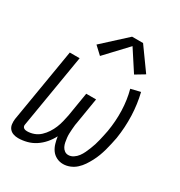

<svg xmlns="http://www.w3.org/2000/svg" viewBox="-179 -882 952 1014"><g transform="rotate(30 297.0 -374.5)"><path d="M78 8Q62 8 48 3Q34 -2 25 -13Q16 -24 14 -39.5Q12 -55 14 -71L89 -520H149L74 -71Q73 -65 75 -60Q77 -55 81.5 -52Q86 -49 91 -48Q96 -47 101 -47Q122 -47 142.5 -54.5Q163 -62 179 -77Q195 -92 207 -110.5Q219 -129 227 -148.5Q235 -168 240 -188.5Q245 -209 249 -229L273 -375H333L309 -229Q306 -216 304.5 -202.5Q303 -189 302 -175.5Q301 -162 300.5 -149Q300 -136 301.5 -123Q303 -110 305.5 -97Q308 -84 313.5 -73Q319 -62 329 -54.5Q339 -47 352 -47Q368 -47 382.5 -56.5Q397 -66 407 -79.5Q417 -93 424 -108Q431 -123 437 -138Q443 -153 448 -168.5Q453 -184 456.5 -199.5Q460 -215 463.5 -230.5Q467 -246 470 -262Q481 -327 479 -391Q477 -455 461 -514L519 -528Q535 -463 537.5 -393.5Q540 -324 529 -253Q525 -233 520.5 -212.5Q516 -192 510.5 -172Q505 -152 497.5 -132Q490 -112 480 -93Q470 -74 458 -56Q446 -38 429.5 -23Q413 -8 392.5 0Q372 8 352 8Q330 8 311.5 -1.5Q293 -11 281.5 -27Q270 -43 264 -63.5Q258 -84 255 -105Q242 -80 223.5 -58.5Q205 -37 181.5 -21.5Q158 -6 131 1Q104 8 78 8ZM236 -584 190 -627 332 -757H399L496 -622L441 -589L359 -715Z"/></g></svg>

Font: Iosevka QP Light
Style: Italic
Weight: 300
Italic angle: -9°
Designer: Belleve Invis
Foundry: Belleve Invis
Version: Version 20.0.0; ttfautohint (v1.8.4)